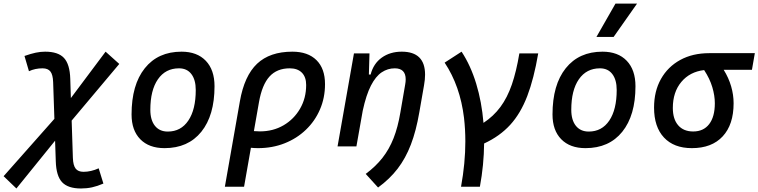

<svg xmlns="http://www.w3.org/2000/svg" viewBox="-85 -815 4223 1069"><path d="M6.3 234.4 -64.9 166 217.8 -153.3 210.9 -357.4Q209.5 -398.9 195.8 -416.7Q182.1 -434.6 151.9 -434.6Q110.4 -434.6 76.2 -418.5L51.3 -503.4Q87.4 -516.1 114 -521.7Q140.6 -527.3 166 -527.3Q238.8 -527.3 271.2 -492.4Q303.7 -457.5 306.2 -376.5L309.6 -269L502.9 -527.3L579.1 -459L314 -143.6L320.8 64.5Q322.3 106 336.2 123.8Q350.1 141.6 379.9 141.6Q421.4 141.6 464.4 122.1L490.7 207Q456.5 221.7 427.5 228Q398.4 234.4 365.7 234.4Q293.5 234.4 260.7 199.5Q228 164.6 225.6 83.5L221.7 -31.7Z M831.1 9.8Q744.6 9.8 696 -39.8Q647.5 -89.4 647.5 -177.7Q647.5 -342.8 721.2 -435.1Q794.9 -527.3 925.8 -527.3Q1012.2 -527.3 1060.8 -476.6Q1109.4 -425.8 1109.4 -335Q1109.4 -172.4 1035.9 -81.3Q962.4 9.8 831.1 9.8ZM849.1 -82.5Q922.4 -82.5 963.6 -143.8Q1004.9 -205.1 1004.9 -314Q1004.9 -370.6 980.5 -402.6Q956.1 -434.6 911.6 -434.6Q836.4 -434.6 794.2 -373.5Q752 -312.5 752 -203.6Q752 -146.5 777.6 -114.5Q803.2 -82.5 849.1 -82.5Z M1543 -527.3Q1629.4 -527.3 1677 -480.2Q1724.6 -433.1 1724.6 -346.7Q1724.6 -270.5 1696.5 -205.6Q1668.5 -140.6 1617.9 -92.3Q1567.4 -43.9 1499.5 -17.1Q1431.6 9.8 1351.6 9.8Q1332.5 9.8 1312 7.8L1273.9 224.6H1167L1250.5 -250.5Q1275.4 -393.1 1346.4 -460.2Q1417.5 -527.3 1543 -527.3ZM1328.6 -85Q1344.7 -83.5 1362.3 -83.5Q1435.5 -83.5 1493.7 -117.4Q1551.8 -151.4 1585.7 -210Q1619.6 -268.6 1619.6 -341.8Q1619.6 -386.2 1595.7 -410.4Q1571.8 -434.6 1528.3 -434.6Q1457 -434.6 1415.5 -388.9Q1374 -343.3 1356.9 -246.1Z M1794.4 0 1885.7 -517.6H1972.2L1968.8 -399.9H1978.5Q1994.1 -460.9 2040.5 -494.1Q2086.9 -527.3 2151.9 -527.3Q2281.7 -527.3 2281.7 -399.4Q2281.7 -372.6 2275.9 -340.3L2249.5 -189Q2231.9 -86.4 2202.6 -10Q2173.3 66.4 2128.9 124.3Q2084.5 182.1 2020 229L1951.2 153.3Q2006.3 112.3 2044.2 64.2Q2082 16.1 2106.2 -45.4Q2130.4 -106.9 2144 -188L2170.9 -344.2Q2173.8 -359.9 2173.8 -373Q2173.8 -434.6 2112.8 -434.6Q2073.7 -434.6 2040.3 -412.4Q2006.8 -390.1 1980.2 -338.4Q1953.6 -286.6 1934.6 -198.7L1899.4 0Z M2481.9 224.6Q2505.9 92.8 2505.9 -27.8Q2505.9 -95.2 2498.5 -158.7Q2477.1 -336.4 2390.6 -466.3L2484.9 -527.3Q2535.6 -450.2 2566.4 -348.9Q2597.2 -247.6 2606.9 -130.9Q2662.6 -167.5 2701.2 -219.5Q2739.7 -271.5 2764.9 -344.5Q2790 -417.5 2806.6 -517.6H2911.6Q2887.7 -377 2850.6 -280Q2813.5 -183.1 2755.4 -119.6Q2697.3 -56.2 2610.4 -16.1Q2609.4 102.5 2586.9 224.6Z M3174.8 9.8Q3088.4 9.8 3039.8 -39.8Q2991.2 -89.4 2991.2 -177.7Q2991.2 -342.8 3064.9 -435.1Q3138.7 -527.3 3269.5 -527.3Q3356 -527.3 3404.5 -476.6Q3453.1 -425.8 3453.1 -335Q3453.1 -172.4 3379.6 -81.3Q3306.2 9.8 3174.8 9.8ZM3192.9 -82.5Q3266.1 -82.5 3307.4 -143.8Q3348.6 -205.1 3348.6 -314Q3348.6 -370.6 3324.2 -402.6Q3299.8 -434.6 3255.4 -434.6Q3180.2 -434.6 3137.9 -373.5Q3095.7 -312.5 3095.7 -203.6Q3095.7 -146.5 3121.3 -114.5Q3147 -82.5 3192.9 -82.5ZM3235.8 -609.4 3341.8 -794.9H3461.9L3331.5 -609.4Z M3767.1 9.8Q3667 9.8 3611.8 -49.3Q3556.6 -108.4 3556.6 -215.8Q3556.6 -307.1 3595 -375.2Q3633.3 -443.4 3702.4 -481.2Q3771.5 -519 3863.8 -519H4117.7L4101.6 -426.3H3944.3Q3972.2 -381.3 3985.8 -334.2Q3999.5 -287.1 3999.5 -240.2Q3999.5 -121.1 3938.7 -55.7Q3877.9 9.8 3767.1 9.8ZM3835.4 -424.8Q3755.9 -415.5 3708.5 -358.9Q3661.1 -302.2 3661.1 -213.9Q3661.1 -151.9 3690.9 -117.4Q3720.7 -83 3774.4 -83Q3832 -83 3863.5 -124Q3895 -165 3895 -240.2Q3895 -282.2 3880.9 -329.8Q3866.7 -377.4 3835.4 -424.8Z"/></svg>

Font: CaskaydiaCove NFP
Style: Italic
Weight: 400
Italic angle: -10°
Designer: Aaron Bell
Foundry: Saja Typeworks
Version: Version 2111.001; VTT 6.35;Nerd Fonts 3.1.1